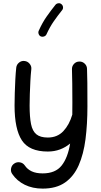

<svg xmlns="http://www.w3.org/2000/svg" viewBox="-20 -892 615 1171"><path d="M129.9 -520Q148.4 -518.1 160.9 -502.9Q173.3 -487.8 170.9 -469.2Q167.5 -438.5 165.3 -397.9Q163.1 -357.4 161.9 -317.6Q160.6 -277.8 160.6 -248.5Q160.6 -178.7 169.2 -135.7Q177.7 -92.8 201.7 -73Q225.6 -53.2 271.5 -53.2Q329.6 -53.2 366.2 -92Q402.8 -130.9 420.9 -192.9Q420.9 -210.4 421.1 -229Q421.4 -247.6 421.4 -266.6Q421.4 -329.6 420.7 -382.8Q419.9 -436 418.9 -468.8Q418 -487.8 430.9 -502Q443.8 -516.1 462.9 -516.6Q481.9 -517.6 496.1 -504.4Q510.3 -491.2 510.7 -472.7Q512.2 -439.9 512.7 -385.7Q513.2 -331.5 513.2 -243.2Q513.2 -134.8 501.5 -43.2Q489.7 48.3 460 116Q430.2 183.6 377 220.9Q323.7 258.3 240.2 258.3Q178.7 258.3 131.1 234.9Q83.5 211.4 54.7 169.4Q43.9 153.8 47.6 134.8Q51.3 115.7 66.9 105.5Q82.5 94.7 101.6 98.1Q120.6 101.6 131.3 117.2Q147 140.6 173.6 153.1Q200.2 165.5 240.2 165.5Q317.9 165.5 355.7 117.9Q393.6 70.3 407.7 -16.6Q380.4 6.3 346.2 19.3Q312 32.2 271.5 32.2Q158.2 32.2 113.5 -35.9Q68.8 -104 68.8 -248.5Q68.8 -281.7 70.1 -324Q71.3 -366.2 73.5 -407.7Q75.7 -449.2 79.1 -479.5Q81.1 -498 96.2 -510.3Q111.3 -522.5 129.9 -520ZM354.5 -866.7Q362.8 -860.4 364.3 -849.4Q365.7 -838.4 358.9 -830.1Q331.5 -795.9 307.9 -762Q284.2 -728 263.7 -683.1Q259.8 -673.8 249.3 -669.9Q238.8 -666 229 -669.9Q219.7 -673.8 215.8 -684.6Q211.9 -695.3 216.3 -704.6Q238.3 -753.9 264.4 -791Q290.5 -828.1 317.9 -862.3Q324.7 -870.6 335.7 -872.1Q346.7 -873.5 354.5 -866.7Z"/></svg>

Font: Mikhak-FD Medium
Style: Regular
Weight: 500
Designer: Amin Abedi
Version: Version 3.2